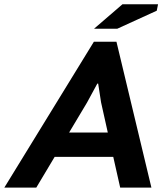

<svg xmlns="http://www.w3.org/2000/svg" viewBox="-49 -857 742 877"><path d="M468.3 -140.6H200.7L116.7 0H-29.3L379.9 -666.5H482.9L642.6 0H500ZM266.6 -251.5H443.4L412.6 -389.6L399.4 -475.1H395.5L348.6 -388.7ZM510.3 -837.4H672.9L667 -808.1L486.3 -725.6H380.4Z"/></svg>

Font: PT Astra Sans
Style: Bold Italic
Weight: 700
Italic angle: -16°
Designer: A.Korolkova, I. Chaeva
Foundry: ParaType Ltd
Version: Version 1.002W